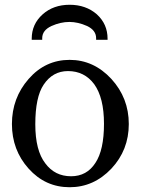

<svg xmlns="http://www.w3.org/2000/svg" viewBox="-20 -766 590 805"><path d="M157 -599V-606Q157 -639 196 -657Q234 -674 271 -674Q307 -674 345 -657Q383 -639 383 -606V-599H431V-604Q431 -665 386 -706Q340 -746 272 -746Q204 -746 159 -706Q113 -665 113 -604V-599ZM375 -413Q416 -356 416 -247Q416 -137 380 -83Q344 -27 278 -27Q210 -27 170 -81Q128 -135 128 -245Q128 -359 163 -411Q201 -468 265 -468Q334 -468 375 -413ZM100 -59Q170 19 272 19Q373 19 447 -59Q520 -137 520 -246Q520 -355 447 -435Q373 -515 272 -515Q170 -515 100 -435Q30 -355 30 -246Q30 -137 100 -59Z"/></svg>

Font: Sawarabi Mincho
Style: Regular
Weight: 400
Version: Version 1.082; ttfautohint (v1.8.4.7-5d5b)